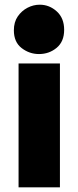

<svg xmlns="http://www.w3.org/2000/svg" viewBox="-20 -797 332 817"><path d="M59 0V-527H235V0ZM146 -567Q105 -567 72 -592.5Q39 -618 39 -668Q39 -703 55.5 -727Q72 -751 97 -764Q122 -777 149 -777Q190 -777 221.5 -748.5Q253 -720 253 -670Q253 -620 221 -593.5Q189 -567 146 -567Z"/></svg>

Font: Onest Black
Style: Regular
Weight: 900
Designer: Dmitri Voloshin, Andrey Kudryavtsev
Foundry: Dmitri Voloshin, Andrey Kudryavtsev
Version: Version 1.000;gftools[0.9.33]